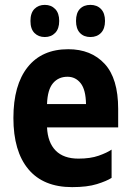

<svg xmlns="http://www.w3.org/2000/svg" viewBox="-20 -758 540 788"><path d="M276 10Q158 10 96.5 -63.5Q35 -137 35 -274Q35 -409 93.5 -482.5Q152 -556 260 -556Q354 -556 409.5 -496Q465 -436 465 -311V-235H173Q176 -173 208.5 -140Q241 -107 302 -107Q351 -107 385 -119Q419 -131 438 -144V-28Q418 -15 378 -2.5Q338 10 276 10ZM333 -331Q332 -390 311 -416.5Q290 -443 257 -443Q220 -443 197.5 -416.5Q175 -390 173 -331ZM351 -606Q324 -606 308 -623Q292 -640 292 -672Q292 -705 308 -721.5Q324 -738 351 -738Q378 -738 394.5 -721Q411 -704 411 -672Q411 -640 394.5 -623Q378 -606 351 -606ZM164 -606Q138 -606 121.5 -622.5Q105 -639 105 -672Q105 -705 121.5 -721.5Q138 -738 164 -738Q190 -738 206.5 -721Q223 -704 223 -672Q223 -640 206.5 -623Q190 -606 164 -606Z"/></svg>

Font: Noto Sans Mono ExtraCondensed
Style: Bold
Weight: 700
Width: 2
Designer: Monotype Design Team
Foundry: Monotype Imaging Inc.
Version: Version 2.014